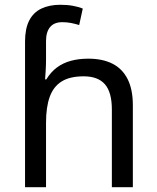

<svg xmlns="http://www.w3.org/2000/svg" viewBox="-20 -785 657 805"><path d="M85 -611Q85 -665 102.5 -699Q120 -733 153.5 -749Q187 -765 233 -765Q262 -765 286.5 -760.5Q311 -756 327 -749L312 -680Q296 -685 278.5 -688.5Q261 -692 241 -692Q207 -692 190 -671.5Q173 -651 173 -613V-535Q173 -513 171.5 -488Q170 -463 169 -452H174Q193 -483 218.5 -502Q244 -521 277 -530Q310 -539 350 -539Q410 -539 451.5 -518Q493 -497 515 -453.5Q537 -410 537 -343V0H449V-326Q449 -398 420 -431.5Q391 -465 331 -465Q273 -465 238.5 -443.5Q204 -422 188.5 -379Q173 -336 173 -271V0H85Z"/></svg>

Font: lkorean25
Style: Book
Weight: 400
Designer: Jelle Bosma - Monotype Design Team
Foundry: Monotype Imaging Inc.
Version: Version 2.003